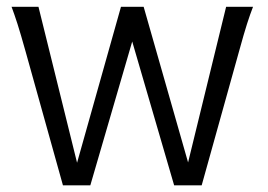

<svg xmlns="http://www.w3.org/2000/svg" viewBox="-20 -555 802 575"><path d="M168.5 0 56.6 -400.9Q42 -453.1 32.5 -482.9Q22.9 -512.7 14.6 -534.7H95.2L215.8 -47.4L212.4 0ZM212.4 0 205.1 -47.4 342.3 -534.7H410.2L389.6 -477.5L250.5 0ZM501.5 0 362.3 -477.5 342.3 -534.7H410.2L549.3 -47.4L542 0ZM542 0 538.1 -47.4 657.2 -534.7H737.8Q729 -512.2 719.7 -483.2Q710.4 -454.1 695.8 -400.9L584 0Z"/></svg>

Font: Harmattan
Style: Regular
Weight: 400
Designer: George W. Nuss III and SIL International
Foundry: SIL International
Version: Version 4.000